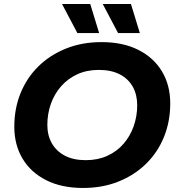

<svg xmlns="http://www.w3.org/2000/svg" viewBox="-20 -921 884 953"><path d="M392 12Q286 12 209.5 -26.5Q133 -65 92 -133.5Q51 -202 51 -292Q51 -382 82 -458.5Q113 -535 170.5 -591.5Q228 -648 307.5 -680Q387 -712 484 -712Q590 -712 666.5 -673.5Q743 -635 784 -566.5Q825 -498 825 -408Q825 -318 794 -241.5Q763 -165 705.5 -108.5Q648 -52 568.5 -20Q489 12 392 12ZM406 -126Q465 -126 512.5 -147.5Q560 -169 593 -207Q626 -245 643.5 -294.5Q661 -344 661 -399Q661 -451 639 -490.5Q617 -530 574.5 -552Q532 -574 470 -574Q411 -574 364 -552.5Q317 -531 283.5 -493Q250 -455 232.5 -405.5Q215 -356 215 -301Q215 -249 237.5 -209.5Q260 -170 302.5 -148Q345 -126 406 -126ZM566 -757 490 -901H630L674 -757ZM364 -757 288 -901H428L472 -757Z"/></svg>

Font: MOST Montserrat
Style: Bold Italic
Weight: 700
Italic angle: -11.3°
Designer: Julieta Ulanovsky
Foundry: Julieta Ulanovsky
Version: Version 8.000;March 11, 2024;FontCreator 15.0.0.2926 64-bit